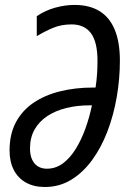

<svg xmlns="http://www.w3.org/2000/svg" viewBox="-20 -745 526 775"><path d="M161.1 9.8Q117.2 9.8 85.2 -7.8Q53.2 -25.4 35.9 -58.6Q18.6 -91.8 18.6 -137.7Q18.6 -203.1 43.9 -251Q69.3 -298.8 114.7 -329.8Q160.2 -360.8 221.7 -376.2Q283.2 -391.6 355.5 -391.6H365.7Q370.1 -419.9 371.8 -446.8Q373.5 -473.6 373.5 -499.5Q373.5 -575.2 347.2 -610.8Q320.8 -646.5 269 -646.5Q228 -646.5 194.8 -632.8Q161.6 -619.1 128.4 -599.1V-679.7Q162.1 -702.6 202.1 -713.9Q242.2 -725.1 280.8 -725.1Q340.8 -725.1 381.6 -700.2Q422.4 -675.3 443.1 -625.2Q463.9 -575.2 463.9 -500Q463.9 -426.3 451.2 -353Q438.5 -279.8 413.6 -214.6Q388.7 -149.4 351.8 -98.9Q314.9 -48.3 267.3 -19.3Q219.7 9.8 161.1 9.8ZM168.9 -64Q205.1 -64 234.4 -85.9Q263.7 -107.9 286.1 -144.5Q308.6 -181.2 325 -226.8Q341.3 -272.5 351.1 -319.8H341.3Q291.5 -319.8 247.8 -309.1Q204.1 -298.3 171.1 -276.6Q138.2 -254.9 119.6 -222.2Q101.1 -189.5 101.1 -145.5Q101.1 -119.1 109.6 -100.8Q118.2 -82.5 133.5 -73.2Q148.9 -64 168.9 -64Z"/></svg>

Font: Open Sans Condensed Medium
Style: Italic
Weight: 500
Width: 3
Italic angle: -12°
Designer: Monotype Design Team
Foundry: Monotype Imaging Inc.
Version: Version 3.000